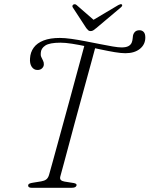

<svg xmlns="http://www.w3.org/2000/svg" viewBox="-20 -891 710 911"><path d="M264 -711Q287.5 -711 319.2 -706.5Q351 -702 386 -695.2Q421 -688.5 454.5 -681.8Q488 -675 514.8 -670.5Q541.5 -666 556.5 -666Q577.5 -666 589 -672Q600.5 -678 605 -689Q608.5 -698 609.2 -706.5Q610 -715 611 -722Q613.5 -733.5 621 -740.5Q628.5 -747.5 642 -747.5Q654 -747.5 661.8 -739.2Q669.5 -731 669.5 -713Q669.5 -680 643.8 -659.2Q618 -638.5 575 -638.5Q554.5 -638.5 524.5 -643.5Q494.5 -648.5 459.5 -656Q424.5 -663.5 389 -671Q353.5 -678.5 321.8 -683.5Q290 -688.5 267 -688.5Q215.5 -688.5 195 -675Q174.5 -661.5 173.5 -640Q172 -629 176 -620.2Q180 -611.5 184.2 -603.2Q188.5 -595 188 -585.5Q188 -575 179.5 -566.8Q171 -558.5 156.5 -559Q140 -559.5 130.2 -574.5Q120.5 -589.5 122.5 -614Q124 -643 140 -665Q156 -687 187 -699Q218 -711 264 -711ZM266.5 -55Q263 -43 268.5 -37.2Q274 -31.5 286 -29.5L330 -22.5Q346 -19.5 343 -10.5Q341 -5 335.5 -2.5Q330 0 319.5 0H130Q121 0 117 -3.2Q113 -6.5 113.5 -11Q114 -17 119.8 -19.8Q125.5 -22.5 135.5 -24L175.5 -30.5Q190.5 -33 199.2 -39.5Q208 -46 212.5 -60.5Q219.5 -85 230.2 -124Q241 -163 254.2 -211.5Q267.5 -260 282.2 -313.8Q297 -367.5 311.8 -421.8Q326.5 -476 340 -526Q353.5 -576 365 -617.8Q376.5 -659.5 384 -688L435.5 -678Q428 -649.5 416.5 -607.5Q405 -565.5 391.2 -515.2Q377.5 -465 362.5 -410.5Q347.5 -356 333 -302.2Q318.5 -248.5 305.8 -200.5Q293 -152.5 282.8 -114.8Q272.5 -77 266.5 -55ZM428.5 -793 343.5 -867Q336 -873.5 328.5 -869.5Q325 -867.5 323.8 -863.8Q322.5 -860 325.5 -855.5L389.5 -757.5Q394.5 -751 398.8 -747.2Q403 -743.5 410 -743.5Q417 -743.5 422.8 -747.2Q428.5 -751 436.5 -757.5L553 -855.5Q558.5 -860 559.5 -863.8Q560.5 -867.5 558.5 -869.5Q555.5 -872 551.2 -871Q547 -870 541.5 -867L417 -793Z"/></svg>

Font: Fraunces ExtraLight
Style: Italic
Weight: 250
Italic angle: -16°
Version: Version 1.000;[b76b70a41]